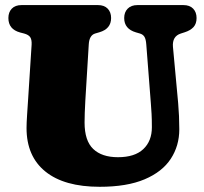

<svg xmlns="http://www.w3.org/2000/svg" viewBox="-20 -720 802 756"><path d="M574 -313 556 -545Q554.5 -565.5 548.8 -575Q543 -584.5 531 -588L515.5 -592.5Q469 -606 469 -649Q469 -672 482.8 -686Q496.5 -700 521.5 -700H702Q727 -700 740.5 -686Q754 -672 754 -649Q754 -626.5 741.8 -613.2Q729.5 -600 707.5 -593L692 -588Q657.5 -577 661 -535.5L681.5 -314Q686 -263 686 -211Q686 -146 652.5 -94.8Q619 -43.5 549.5 -14Q480 15.5 372.5 15.5Q233 15.5 158.8 -44.5Q84.5 -104.5 84.5 -216Q84.5 -235.5 86.8 -269.8Q89 -304 91 -333.5L104.5 -544Q105.5 -563.5 99.2 -573.2Q93 -583 75 -588L59.5 -592Q13 -604.5 13 -649Q13 -672 26.5 -686Q40 -700 65 -700H365.5Q390.5 -700 404 -686Q417.5 -672 417.5 -649Q417.5 -606.5 371.5 -593L354.5 -588Q331.5 -581 329.5 -545L316 -324Q313 -270.5 313 -237.5Q313 -166 347 -133.5Q381 -101 444.5 -101Q510.5 -101 544.2 -132.8Q578 -164.5 578 -219Q578 -251 576.8 -271.8Q575.5 -292.5 574 -313Z"/></svg>

Font: Fraunces 72pt S100 Black
Style: Regular
Weight: 900
Version: Version 1.000; ttfautohint (v1.8.3)